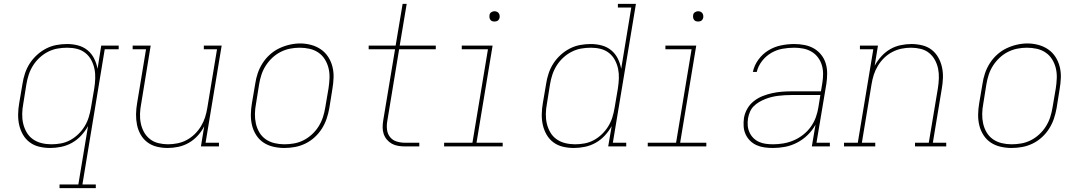

<svg xmlns="http://www.w3.org/2000/svg" viewBox="-20 -755 5590 990"><path d="M287 215V196H384L434 -105Q419 -78 398 -55.5Q377 -33 351 -18.5Q325 -4 296 2Q267 8 239 8Q210 8 182.5 1.5Q155 -5 133.5 -21Q112 -37 98.5 -60.5Q85 -84 79 -110.5Q73 -137 73.5 -166Q74 -195 79 -223L96 -323Q100 -350 109 -377Q118 -404 133.5 -428Q149 -452 171 -472Q193 -492 218.5 -505Q244 -518 271.5 -523Q299 -528 326 -528Q356 -528 383.5 -520.5Q411 -513 432 -495.5Q453 -478 465.5 -453Q478 -428 483 -400L502 -520H592V-501H520L405 196H474V215ZM245 -11Q269 -11 294 -15.5Q319 -20 342 -32.5Q365 -45 384 -63.5Q403 -82 416.5 -104Q430 -126 437.5 -150.5Q445 -175 449 -199L466 -299Q470 -324 471 -350Q472 -376 467 -400Q462 -424 450.5 -445.5Q439 -467 420 -482Q401 -497 377 -503Q353 -509 327 -509Q301 -509 276 -504.5Q251 -500 227.5 -488Q204 -476 184 -457.5Q164 -439 150 -416.5Q136 -394 128 -369.5Q120 -345 116 -320L100 -220Q95 -194 94.5 -168Q94 -142 99.5 -118Q105 -94 117.5 -72.5Q130 -51 150 -37Q170 -23 194.5 -17Q219 -11 245 -11Z M845 8Q816 8 789 1.5Q762 -5 740.5 -21Q719 -37 705.5 -60.5Q692 -84 686.5 -111Q681 -138 681.5 -166.5Q682 -195 687 -223L733 -501H664V-520H757L708 -220Q703 -195 702 -169Q701 -143 706 -119Q711 -95 722.5 -74Q734 -53 753 -38Q772 -23 796.5 -17Q821 -11 846 -11Q870 -11 895 -16Q920 -21 942.5 -33Q965 -45 984 -63.5Q1003 -82 1016.5 -104.5Q1030 -127 1037.5 -150.5Q1045 -174 1049 -199L1099 -501H1031V-520H1123L1040 -19H1109V0H1016L1033 -104Q1020 -78 999.5 -55.5Q979 -33 953.5 -18.5Q928 -4 900 2Q872 8 845 8Z M1446 8Q1417 8 1389 1.5Q1361 -5 1338.5 -20Q1316 -35 1301 -58.5Q1286 -82 1279.5 -109Q1273 -136 1273.5 -165Q1274 -194 1279 -223L1296 -323Q1300 -351 1309 -377.5Q1318 -404 1333.5 -428.5Q1349 -453 1371 -473Q1393 -493 1419 -505.5Q1445 -518 1473 -524.5Q1501 -531 1528 -531Q1556 -531 1584 -523.5Q1612 -516 1634.5 -500.5Q1657 -485 1672 -462Q1687 -439 1694 -411.5Q1701 -384 1700 -355Q1699 -326 1694 -297L1678 -197Q1673 -169 1664 -142.5Q1655 -116 1639.5 -91.5Q1624 -67 1602 -47Q1580 -27 1554 -14.5Q1528 -2 1500.5 3Q1473 8 1446 8ZM1446 -11Q1471 -11 1496.5 -15.5Q1522 -20 1545.5 -32Q1569 -44 1589 -62.5Q1609 -81 1623 -103.5Q1637 -126 1645 -150.5Q1653 -175 1657 -200L1674 -300Q1678 -326 1679 -352.5Q1680 -379 1674 -403.5Q1668 -428 1655 -449Q1642 -470 1621.5 -484Q1601 -498 1576 -503.5Q1551 -509 1525 -509Q1500 -509 1475 -504Q1450 -499 1426.5 -487Q1403 -475 1383.5 -456.5Q1364 -438 1350 -416Q1336 -394 1328 -369.5Q1320 -345 1316 -320L1300 -220Q1295 -194 1294.5 -168Q1294 -142 1299.5 -117.5Q1305 -93 1317.5 -72Q1330 -51 1350 -37Q1370 -23 1395 -17Q1420 -11 1446 -11Z M2068 0Q2050 0 2032.5 -3Q2015 -6 2000.5 -14Q1986 -22 1975 -35Q1964 -48 1958.5 -64Q1953 -80 1953 -98Q1953 -116 1956 -134L2017 -501H1881V-520H2020L2056 -735H2077L2041 -520H2227V-501H2038L1977 -131Q1973 -109 1975.5 -87Q1978 -65 1991 -48.5Q2004 -32 2025 -25.5Q2046 -19 2068 -19H2142V0Z M2270 0V-19H2416L2496 -501H2361V-520H2520L2437 -19H2572V0ZM2530 -644Q2523 -644 2517.5 -646Q2512 -648 2508.5 -653Q2505 -658 2504 -664Q2503 -670 2504 -676Q2504 -681 2506.5 -685Q2509 -689 2512.5 -691.5Q2516 -694 2520.5 -695.5Q2525 -697 2530 -697Q2536 -697 2542 -694.5Q2548 -692 2551.5 -687Q2555 -682 2556 -676Q2557 -670 2556 -664Q2555 -659 2552.5 -655Q2550 -651 2546.5 -648.5Q2543 -646 2538.5 -645Q2534 -644 2530 -644Z M2939 8Q2910 8 2882.5 1.5Q2855 -5 2833.5 -21Q2812 -37 2798.5 -60.5Q2785 -84 2779 -110.5Q2773 -137 2773.5 -166Q2774 -195 2779 -223L2796 -323Q2800 -350 2809 -377Q2818 -404 2833.5 -428Q2849 -452 2871 -472Q2893 -492 2918.5 -505Q2944 -518 2971.5 -523Q2999 -528 3026 -528Q3056 -528 3083.5 -520.5Q3111 -513 3132 -495.5Q3153 -478 3165.5 -453Q3178 -428 3183 -400L3235 -716H3166V-735H3259L3140 -19H3209V0H3116L3134 -105Q3119 -78 3098 -55.5Q3077 -33 3051 -18.5Q3025 -4 2996 2Q2967 8 2939 8ZM2945 -11Q2969 -11 2994 -15.5Q3019 -20 3042 -32.5Q3065 -45 3084 -63.5Q3103 -82 3116.5 -104Q3130 -126 3137.5 -150Q3145 -174 3149 -199L3166 -299Q3170 -325 3171 -350.5Q3172 -376 3167 -400Q3162 -424 3150.5 -445.5Q3139 -467 3120 -482Q3101 -497 3077 -503Q3053 -509 3027 -509Q3001 -509 2976 -504.5Q2951 -500 2927.5 -488Q2904 -476 2884 -457.5Q2864 -439 2850 -416.5Q2836 -394 2828 -369.5Q2820 -345 2816 -320L2800 -220Q2795 -194 2794.5 -168Q2794 -142 2799.5 -118Q2805 -94 2817.5 -72.5Q2830 -51 2850 -37Q2870 -23 2894.5 -17Q2919 -11 2945 -11Z M3320 0V-19H3466L3546 -501H3411V-520H3570L3487 -19H3622V0ZM3580 -644Q3573 -644 3567.5 -646Q3562 -648 3558.5 -653Q3555 -658 3554 -664Q3553 -670 3554 -676Q3554 -681 3556.5 -685Q3559 -689 3562.5 -691.5Q3566 -694 3570.5 -695.5Q3575 -697 3580 -697Q3586 -697 3592 -694.5Q3598 -692 3601.5 -687Q3605 -682 3606 -676Q3607 -670 3606 -664Q3605 -659 3602.5 -655Q3600 -651 3596.5 -648.5Q3593 -646 3588.5 -645Q3584 -644 3580 -644Z M3965 8Q3965 8 3965 8Q3965 8 3965 8Q3943 8 3921.5 5Q3900 2 3881 -6.5Q3862 -15 3847.5 -29.5Q3833 -44 3824.5 -62.5Q3816 -81 3814.5 -102.5Q3813 -124 3816 -146Q3820 -171 3833 -194Q3846 -217 3867 -233.5Q3888 -250 3912 -259.5Q3936 -269 3961 -274.5Q3986 -280 4010.5 -282Q4035 -284 4060 -284H4213L4220 -326Q4224 -350 4224 -374Q4224 -398 4217.5 -419.5Q4211 -441 4197.5 -459Q4184 -477 4164.5 -488.5Q4145 -500 4122 -504.5Q4099 -509 4075 -509Q4045 -509 4014.5 -503.5Q3984 -498 3956.5 -482Q3929 -466 3909 -440Q3889 -414 3882 -384H3862Q3869 -418 3890.5 -447.5Q3912 -477 3942.5 -495.5Q3973 -514 4007.5 -521Q4042 -528 4075 -528Q4102 -528 4128 -523Q4154 -518 4176 -505.5Q4198 -493 4214 -473Q4230 -453 4237.5 -428.5Q4245 -404 4245 -376.5Q4245 -349 4241 -323L4190 -19H4259V0H4166L4185 -112Q4169 -83 4144.5 -59Q4120 -35 4090 -19.5Q4060 -4 4028.5 2Q3997 8 3965 8ZM3966 -11Q3992 -11 4019 -15.5Q4046 -20 4072 -31Q4098 -42 4121 -60Q4144 -78 4160.5 -101Q4177 -124 4186.5 -150Q4196 -176 4200 -203L4210 -265H4060Q4043 -265 4026.5 -264Q4010 -263 3993 -261Q3976 -259 3959.5 -255Q3943 -251 3926.5 -244.5Q3910 -238 3894.5 -229Q3879 -220 3866.5 -207.5Q3854 -195 3847 -178.5Q3840 -162 3837 -145Q3834 -126 3835.5 -107.5Q3837 -89 3844.5 -72.5Q3852 -56 3864.5 -43.5Q3877 -31 3893.5 -23.5Q3910 -16 3928.5 -13.5Q3947 -11 3966 -11Z M4332 0V-19H4403L4483 -501H4414V-520H4507L4490 -416Q4504 -442 4524.5 -464.5Q4545 -487 4570 -501.5Q4595 -516 4623.5 -522Q4652 -528 4679 -528Q4707 -528 4734.5 -521.5Q4762 -515 4783 -499Q4804 -483 4817.5 -459.5Q4831 -436 4837 -409Q4843 -382 4842 -353.5Q4841 -325 4836 -297L4790 -19H4859V0H4698V-19H4769L4816 -300Q4820 -325 4821 -351Q4822 -377 4817 -401Q4812 -425 4800.5 -446Q4789 -467 4770.5 -482Q4752 -497 4727.5 -503Q4703 -509 4677 -509Q4653 -509 4628.5 -504Q4604 -499 4581 -487Q4558 -475 4539 -456.5Q4520 -438 4506.5 -415.5Q4493 -393 4485.5 -369.5Q4478 -346 4474 -321L4424 -19H4493V0Z M5196 8Q5167 8 5139 1.5Q5111 -5 5088.5 -20Q5066 -35 5051 -58.5Q5036 -82 5029.5 -109Q5023 -136 5023.5 -165Q5024 -194 5029 -223L5046 -323Q5050 -351 5059 -377.5Q5068 -404 5083.5 -428.5Q5099 -453 5121 -473Q5143 -493 5169 -505.5Q5195 -518 5223 -524.5Q5251 -531 5278 -531Q5306 -531 5334 -523.5Q5362 -516 5384.5 -500.5Q5407 -485 5422 -462Q5437 -439 5444 -411.5Q5451 -384 5450 -355Q5449 -326 5444 -297L5428 -197Q5423 -169 5414 -142.5Q5405 -116 5389.5 -91.5Q5374 -67 5352 -47Q5330 -27 5304 -14.5Q5278 -2 5250.5 3Q5223 8 5196 8ZM5196 -11Q5221 -11 5246.5 -15.5Q5272 -20 5295.5 -32Q5319 -44 5339 -62.5Q5359 -81 5373 -103.5Q5387 -126 5395 -150.5Q5403 -175 5407 -200L5424 -300Q5428 -326 5429 -352.5Q5430 -379 5424 -403.5Q5418 -428 5405 -449Q5392 -470 5371.5 -484Q5351 -498 5326 -503.5Q5301 -509 5275 -509Q5250 -509 5225 -504Q5200 -499 5176.5 -487Q5153 -475 5133.5 -456.5Q5114 -438 5100 -416Q5086 -394 5078 -369.5Q5070 -345 5066 -320L5050 -220Q5045 -194 5044.5 -168Q5044 -142 5049.5 -117.5Q5055 -93 5067.5 -72Q5080 -51 5100 -37Q5120 -23 5145 -17Q5170 -11 5196 -11Z"/></svg>

Font: Iosevka Etoile Thin Oblique
Style: Regular
Weight: 100
Italic angle: -9°
Designer: Belleve Invis
Foundry: Belleve Invis
Version: Version 15.5.2; ttfautohint (v1.8.4)